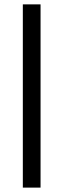

<svg xmlns="http://www.w3.org/2000/svg" viewBox="-20 -731 291 883"><path d="M166.5 -710.9H85V131.8H166.5Z"/></svg>

Font: Roboto Medium
Style: Regular
Weight: 500
Designer: Google
Version: Version 2.137; 2017